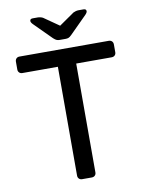

<svg xmlns="http://www.w3.org/2000/svg" viewBox="-96 -955 771 1021"><g transform="rotate(-10 289.5 -444.0)"><path d="M263 0Q253 0 246.5 -6.5Q240 -13 240 -23V-611H48Q38 -611 31.5 -617.5Q25 -624 25 -634V-676Q25 -687 31.5 -693.5Q38 -700 48 -700H530Q541 -700 547.5 -693.5Q554 -687 554 -676V-634Q554 -624 547.5 -617.5Q541 -611 530 -611H339V-23Q339 -13 332.5 -6.5Q326 0 315 0ZM274 -750Q266 -750 259 -752.5Q252 -755 241 -765L149 -857Q138 -868 138 -876Q138 -888 153 -888H180Q187 -888 195 -886Q203 -884 208 -881L290 -824L372 -881Q378 -884 385.5 -886Q393 -888 400 -888H427Q442 -888 442 -876Q442 -868 431 -857L339 -765Q329 -755 322 -752.5Q315 -750 306 -750Z"/></g></svg>

Font: RubikRegular
Style: Regular
Weight: 400
Designer: Hubert and Fischer
Foundry: Hubert and Fischer
Version: Version 2.300;gftools[0.9.30]